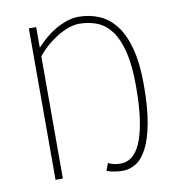

<svg xmlns="http://www.w3.org/2000/svg" viewBox="-78 -742 756 824"><g transform="rotate(-10 300.0 -330.0)"><path d="M392 12Q375 12 355.5 9Q336 6 322 0L334 -32Q346 -26 359 -23Q372 -20 390 -20Q414 -20 436 -36Q458 -52 474.5 -89Q491 -126 500.5 -187Q510 -248 510 -338Q510 -426 495.5 -485Q481 -544 455.5 -578.5Q430 -613 394.5 -627.5Q359 -642 316 -642Q293 -642 268 -633Q243 -624 218 -608.5Q193 -593 170.5 -573Q148 -553 132 -532V0H100V-660H132V-570Q149 -589 170.5 -607.5Q192 -626 216 -640Q240 -654 266 -663Q292 -672 318 -672Q366 -672 407.5 -654.5Q449 -637 479.5 -597.5Q510 -558 527 -494Q544 -430 544 -338Q544 -237 531.5 -170Q519 -103 498 -62.5Q477 -22 449.5 -5Q422 12 392 12Z"/></g></svg>

Font: Source Code Pro ExtraLight
Style: Regular
Weight: 200
Monospace: yes
Designer: Paul D. Hunt, Teo Tuominen
Foundry: Adobe Systems Incorporated
Version: Version 2.030;PS 1.000;hotconv 16.6.51;makeotf.lib2.5.65220